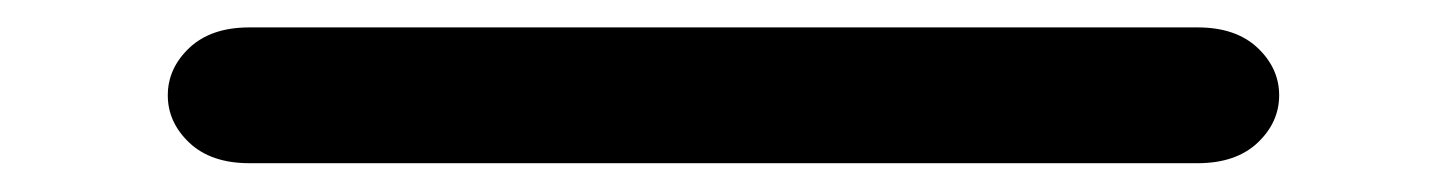

<svg xmlns="http://www.w3.org/2000/svg" viewBox="-20 -506 1040 138"><path d="M159.2 -388.7H840.8Q868.2 -388.7 883.8 -403.3Q899.4 -418 899.4 -437.5Q899.4 -457 883.8 -471.7Q868.2 -486.3 840.8 -486.3H159.2Q131.8 -486.3 116.2 -471.7Q100.6 -457 100.6 -437.5Q100.6 -418 116.2 -403.3Q131.8 -388.7 159.2 -388.7Z"/></svg>

Font: Sixtyfour
Style: Regular
Weight: 400
Designer: Jens Kutilek
Foundry: Jens Kutilek
Version: Version 2.001